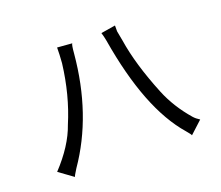

<svg xmlns="http://www.w3.org/2000/svg" viewBox="-120 -895 1239 1076"><g transform="rotate(-20 500.0 -357.0)"><path d="M658 -720 572 -706Q579 -684 584 -657Q656 -225 829 -27Q853 1 853 6L927 -62H926Q905 -75 891 -91Q812 -182 770 -285Q692 -477 669 -626L658 -685ZM311 -715Q311 -675 307 -623Q285 -441 220 -288Q181 -175 73 -60L157 1Q157 -4 181 -42Q357 -296 389 -651Q393 -702 399 -708Z"/></g></svg>

Font: Sawarabi Gothic
Style: Regular
Weight: 400
Designer: mshio (mshio@users.sourceforge.jp)
Version: Version 20141215